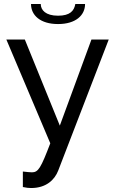

<svg xmlns="http://www.w3.org/2000/svg" viewBox="-20 -721 585 966"><path d="M272 -600C361 -600 408 -644 408 -701H359C353 -667 333 -642 272 -642C210 -642 185 -670 185 -701H136C136 -644 183 -600 272 -600ZM95 142V220C113 224 125 225 137 225C212 225 255 184 273 137L527 -522H440L281 -89L105 -522H12L233 0C186 123 173 146 141 146C132 146 112 144 95 142Z"/></svg>

Font: FIGSv2-sans-serif Medium
Style: Regular
Weight: 500
Designer: Matt McInerney, Pablo Impallari, Rodrigo Fuenzalida,Mirko Velimirovic
Foundry: Matt McInerney, Pablo Impallari, Rodrigo Fuenzalida
Version: Version 4.021;hotconv 1.0.109;makeotfexe 2.5.65596